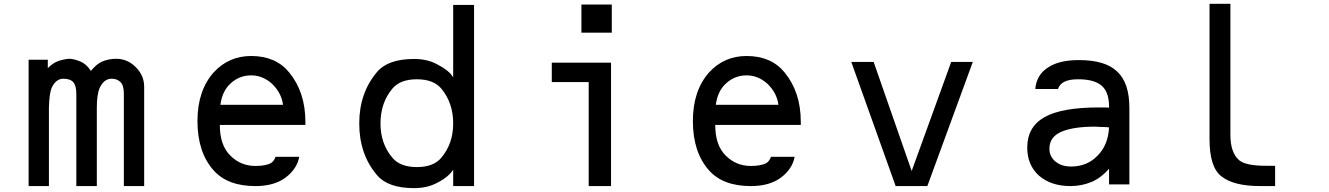

<svg xmlns="http://www.w3.org/2000/svg" viewBox="-20 -975 6962 1006"><path d="M129.9 -662.1V0H236.3V-410.2Q238.3 -486.3 251 -515.6Q273.4 -562.5 311.5 -562.5Q348.6 -562.5 364.3 -543.9Q379.9 -525.4 379.9 -482.4V0H487.3V-410.2Q487.3 -481.4 502.9 -515.6Q525.4 -562.5 564.5 -562.5Q593.8 -562.5 611.3 -544.9Q628.9 -528.3 628.9 -482.4V0H735.4V-520.5Q735.4 -580.1 690.4 -624Q647.5 -667 588.9 -667Q549.8 -667 514.6 -652.3Q487.3 -640.6 456.1 -603.5Q433.6 -638.7 402.3 -652.3Q367.2 -667 342.8 -667Q313.5 -665 283.2 -654.3Q256.8 -644.5 230.5 -618.2V-662.1Z M1134.8 -425.8Q1144.5 -498 1187.5 -537.1Q1233.4 -580.1 1295.9 -580.1Q1355.5 -580.1 1404.3 -537.1Q1455.1 -488.3 1462.9 -425.8ZM1423.8 -153.3Q1416 -130.9 1400.4 -121.1Q1373 -105.5 1318.4 -105.5Q1241.2 -105.5 1187.5 -159.2Q1131.8 -212.9 1131.8 -320.3H1580.1V-336.9Q1580.1 -492.2 1495.1 -595.7Q1424.8 -681.6 1295.9 -681.6Q1178.7 -681.6 1099.6 -595.7Q1014.6 -500 1014.6 -340.8Q1014.6 -176.8 1099.6 -82Q1172.9 0 1318.4 0Q1417 0 1476.6 -44.9Q1536.1 -89.8 1547.9 -153.3Z M2035.2 -149.4Q1973.6 -222.7 1973.6 -328.1Q1973.6 -435.5 2035.2 -509.8Q2076.2 -559.6 2164.1 -559.6Q2252 -559.6 2293 -509.8Q2354.5 -435.5 2354.5 -328.1Q2354.5 -222.7 2293 -149.4Q2252 -99.6 2164.1 -99.6Q2076.2 -99.6 2035.2 -149.4ZM2463.9 -949.2H2354.5V-569.3Q2335.9 -604.5 2267.6 -639.6Q2217.8 -666 2149.4 -666Q2013.7 -666 1956.1 -598.6Q1862.3 -488.3 1862.3 -328.1Q1862.3 -166 1956.1 -56.6Q2013.7 10.7 2149.4 10.7Q2216.8 10.7 2267.6 -15.6Q2330.1 -46.9 2354.5 -85.9V0H2463.9Z M2871.1 -646.5V-544.9H3064.5V0H3181.6V-646.5ZM3026.4 -803.7H3185.5V-951.2H3026.4Z M3730.5 -425.8Q3740.2 -498 3783.2 -537.1Q3829.1 -580.1 3891.6 -580.1Q3951.2 -580.1 4000 -537.1Q4050.8 -488.3 4058.6 -425.8ZM4019.5 -153.3Q4011.7 -130.9 3996.1 -121.1Q3968.8 -105.5 3914.1 -105.5Q3836.9 -105.5 3783.2 -159.2Q3727.5 -212.9 3727.5 -320.3H4175.8V-336.9Q4175.8 -492.2 4090.8 -595.7Q4020.5 -681.6 3891.6 -681.6Q3774.4 -681.6 3695.3 -595.7Q3610.4 -500 3610.4 -340.8Q3610.4 -176.8 3695.3 -82Q3768.6 0 3914.1 0Q4012.7 0 4072.3 -44.9Q4131.8 -89.8 4143.6 -153.3Z M4672.9 0H4838.9L5077.1 -650.4H4963.9L4756.8 -79.1L4557.6 -650.4H4440.4Z M5791 -307.6Q5786.1 -214.8 5731.4 -160.2Q5676.8 -102.5 5591.8 -102.5Q5541 -102.5 5509.8 -128.9Q5478.5 -155.3 5478.5 -196.3Q5478.5 -255.9 5538.1 -283.2Q5599.6 -311.5 5719.7 -311.5Q5721.7 -311.5 5726.6 -311Q5731.4 -310.5 5740.2 -310.1Q5749 -309.6 5756.8 -309.6Q5762.7 -309.6 5774.4 -309.1Q5786.1 -308.6 5791 -307.6ZM5791 -90.8V-8.8H5897.5V-409.2Q5897.5 -541 5834 -599.6Q5772.5 -660.2 5632.8 -660.2Q5528.3 -660.2 5470.7 -621.1Q5411.1 -583 5404.3 -508.8H5523.4Q5532.2 -535.2 5557.6 -546.9Q5582 -559.6 5629.9 -559.6Q5713.9 -559.6 5752.9 -525.4Q5791 -492.2 5791 -415V-411.1Q5776.4 -411.1 5764.6 -412.1H5738.3Q5543 -412.1 5453.1 -361.3Q5362.3 -310.5 5362.3 -201.2Q5362.3 -110.4 5423.8 -54.7Q5487.3 0 5588.9 0Q5647.5 0 5701.2 -22.5Q5750 -43.9 5791 -90.8Z M6317.4 -955.1V-246.1Q6317.4 -99.6 6378.9 -51.8Q6442.4 0 6584 0H6661.1V-106.4H6613.3Q6507.8 -106.4 6473.6 -134.8Q6426.8 -173.8 6426.8 -268.6V-955.1Z"/></svg>

Font: OCR-B
Style: Regular
Weight: 400
Version: 1.1